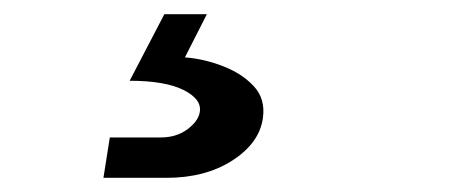

<svg xmlns="http://www.w3.org/2000/svg" viewBox="-20 -45 640 271"><path d="M126 206 135 149H207Q229 149 244.5 137.5Q260 126 262 113Q265 95 239 82Q213 69 163 69L212 -25H272L241 36Q268 38 295 48.5Q322 59 338.5 77Q355 95 351 122Q346 157 308 181.5Q270 206 215 206Z"/></svg>

Font: JetBrains Mono NL Medium
Style: Italic
Weight: 500
Italic angle: -9°
Monospace: yes
Designer: Philipp Nurullin, Konstantin Bulenkov
Foundry: JetBrains
Version: Version 2.305; ttfautohint (v1.8.4.7-5d5b)